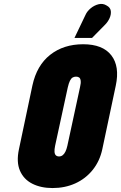

<svg xmlns="http://www.w3.org/2000/svg" viewBox="-20 -941 613 972"><path d="M512 -816Q526 -830 534.5 -848.5Q543 -867 541 -885Q539 -903 520 -913Q501 -925 479 -919.5Q457 -914 439 -899Q421 -884 413 -866L357 -749H446ZM144 -508 76 -186Q62 -121 81 -77Q100 -33 143.5 -11Q187 11 246 11Q309 11 361 -12.5Q413 -36 449 -80.5Q485 -125 498 -186L566 -507Q587 -605 543.5 -661Q500 -717 401 -717Q302 -717 234 -663.5Q166 -610 144 -508ZM259 -203 323 -498Q328 -520 334 -532Q340 -544 347.5 -548.5Q355 -553 365 -553Q375 -553 381 -548.5Q387 -544 388.5 -532Q390 -520 385 -499L321 -203Q317 -185 311 -173Q305 -161 297 -155Q289 -149 279 -149Q269 -149 263 -154.5Q257 -160 256 -172Q255 -184 259 -203Z"/></svg>

Font: Advent Pro Black
Style: Italic
Weight: 900
Italic angle: -12°
Version: Version 3.000